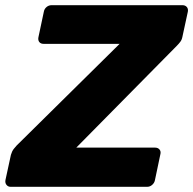

<svg xmlns="http://www.w3.org/2000/svg" viewBox="-42 -720 744 740"><path d="M-1 0Q-11 0 -17 -7.5Q-23 -15 -21 -26L0 -123Q4 -137 11 -146Q18 -155 22 -159L419 -551H126Q115 -551 109.5 -558Q104 -565 106 -576L127 -675Q129 -686 137.5 -693Q146 -700 157 -700H661Q672 -700 678 -693Q684 -686 682 -675L661 -578Q659 -567 653 -559Q647 -551 640 -544L252 -151H556Q567 -151 573 -143.5Q579 -136 576 -125L555 -25Q553 -15 544.5 -7.5Q536 0 525 0Z"/></svg>

Font: Rubik Light
Style: Bold Italic
Weight: 700
Italic angle: -12°
Version: Version 2.104